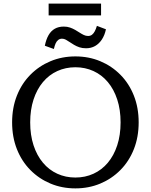

<svg xmlns="http://www.w3.org/2000/svg" viewBox="-20 -1032 834 1062"><path d="M397 10Q323 10 259.5 -16.5Q196 -43 148 -91.5Q100 -140 73.5 -207Q47 -274 47 -355Q47 -436 73.5 -503Q100 -570 148 -618.5Q196 -667 259.5 -693.5Q323 -720 397 -720Q471 -720 534.5 -693.5Q598 -667 646 -618.5Q694 -570 720.5 -503Q747 -436 747 -355Q747 -274 720.5 -207Q694 -140 646 -91.5Q598 -43 534.5 -16.5Q471 10 397 10ZM397 -50Q451 -50 497 -71Q543 -92 576.5 -132Q610 -172 628.5 -228.5Q647 -285 647 -355Q647 -425 628.5 -481.5Q610 -538 576.5 -578Q543 -618 497 -639Q451 -660 397 -660Q343 -660 297 -639Q251 -618 217.5 -578Q184 -538 165.5 -481.5Q147 -425 147 -355Q147 -285 165.5 -228.5Q184 -172 217.5 -132Q251 -92 297 -71Q343 -50 397 -50ZM456 -765Q435 -765 419 -770.5Q403 -776 389.5 -784Q376 -792 365 -799.5Q354 -807 344 -812.5Q334 -818 323 -818Q311 -818 302 -811Q293 -804 287.5 -791.5Q282 -779 278 -761L228 -779Q235 -814 248.5 -837.5Q262 -861 283 -873Q304 -885 333 -885Q352 -885 367.5 -879.5Q383 -874 396 -866.5Q409 -859 420.5 -851.5Q432 -844 443.5 -838.5Q455 -833 467 -833Q480 -833 489 -840Q498 -847 504.5 -859.5Q511 -872 516 -889L566 -870Q559 -837 543.5 -813.5Q528 -790 506 -777.5Q484 -765 456 -765ZM249 -1012H539V-947H249Z"/></svg>

Font: Roboto Serif 20pt
Style: Regular
Weight: 400
Designer: Greg Gazdowicz
Foundry: Commercial Type
Version: Version 1.008